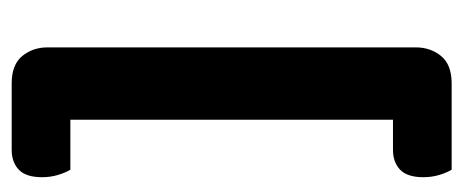

<svg xmlns="http://www.w3.org/2000/svg" viewBox="-260 -500 819 340"><g transform="rotate(-90 150.0 -329.5)"><path d="M236.6 -641.8V-26.7H108.5V-641.8ZM236.6 -614.9H20Q14.7 -623.6 10.7 -636.8Q6.7 -650.1 6.7 -665Q6.7 -693.6 20 -706.2Q33.3 -718.8 55.2 -718.8H172.8Q206 -718.8 221.3 -700.1Q236.6 -681.3 236.6 -655.4ZM172.8 60.3H20Q14.7 51.7 10.7 38.4Q6.7 25.1 6.7 10.2Q6.7 -18.3 20 -31Q33.3 -43.6 55.2 -43.6H236.6V-3.1Q236.6 22.8 221.3 41.6Q206 60.3 172.8 60.3Z"/></g></svg>

Font: Baloo Tamma 2
Style: Regular
Weight: 400
Designer: Divya Kowshik, Shuchita Grover and Ek Type
Foundry: Ek Type
Version: Version 1.700